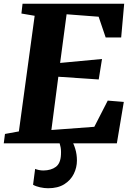

<svg xmlns="http://www.w3.org/2000/svg" viewBox="-30 -763 713 1022"><path d="M-10 0 -3.5 -50 70.5 -63.5 154.5 -679 84 -691 90 -743H631L615 -563.5H532.5L495 -674L324.5 -687L290 -428L513 -449L495.5 -340L280.5 -354.5L243.5 -71L472 -88L543.5 -227.5L629 -220.5L592 0ZM319 -17 351 -15Q361.5 -0.5 370.5 29Q379.5 58.5 379.5 91.5Q379.5 128.5 362.8 162.5Q346 196.5 312 217.8Q278 239 226 239Q206 239 183.2 234Q160.5 229 146 220.5L157 136Q163.5 139 176 141.8Q188.5 144.5 201 144.5Q242 144 267.2 125.2Q292.5 106.5 294.5 60Q296 31 291 14Q286 -3 283.5 -15Z"/></svg>

Font: Merriweather 24pt Black
Style: Italic
Weight: 900
Italic angle: -7.8°
Designer: Eben Sorkin
Foundry: Eben Sorkin
Version: Version 2.101